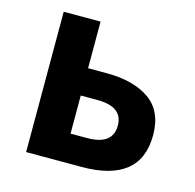

<svg xmlns="http://www.w3.org/2000/svg" viewBox="-87 -650 752 740"><g transform="rotate(15 289.0 -280.0)"><path d="M79 0V-560H226V-374H300Q408 -374 471.5 -329.5Q535 -285 535 -189Q535 0 300 0ZM226 -113H292Q394 -113 394 -190Q394 -265 292 -265H226Z"/></g></svg>

Font: Swei Fan Sans CJK TC
Style: Bold
Weight: 700
Version: Version 2.130